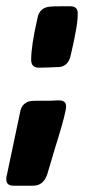

<svg xmlns="http://www.w3.org/2000/svg" viewBox="-35 -563 330 610"><path d="M88 -348Q64 -348 64 -373Q64 -418 84 -505Q90 -539 124 -542Q135 -543 156 -543H189Q212 -543 212 -520Q212 -492 204 -455Q202 -442 197 -420Q192 -398 190 -389Q187 -371 176 -360Q165 -350 151 -350Q109 -348 88 -348ZM-15 7Q-15 -1 -14 -3L29 -207Q32 -224 41.5 -232Q51 -240 60 -241.5Q69 -243 87 -243H127L145 -244H153Q175 -244 175 -225Q175 -207 149 -122Q140 -94 128 -52.5Q116 -11 115 -9Q103 27 70 27H8Q-15 27 -15 7Z"/></svg>

Font: Bangerz Fix
Style: Regular
Weight: 400
Designer: vernon adams
Foundry: Vernon Adams
Version: Version 2.10;December 28, 2023;FontCreator 13.0.0.2683 64-bi